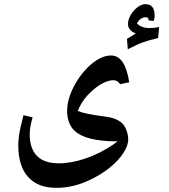

<svg xmlns="http://www.w3.org/2000/svg" viewBox="-20 -652 811 924"><path d="M595 -415 591 -465 634 -491Q596 -505 596 -537Q596 -558 609 -580Q622 -602 641.5 -617Q661 -632 680 -632Q724 -632 724 -578Q724 -560 719 -551L695 -554V-558Q695 -563 691.5 -566Q688 -569 681 -569Q668 -569 657.5 -561.5Q647 -554 639 -539Q661 -517 699 -517Q709 -517 720.5 -518Q732 -519 746 -522L741 -469Q698 -459 668.5 -448.5Q639 -438 595 -415ZM251 252Q162 252 115 199.5Q68 147 68 47Q68 30 70.5 8.5Q73 -13 79 -40Q85 -67 93 -98L137 -87Q123 -40 123 -7Q123 63 158 98.5Q193 134 263 134Q293 134 325.5 128Q358 122 392 110.5Q426 99 458 83Q481 71 503.5 57.5Q526 44 546 28Q534 28 522.5 28Q511 28 500 27Q433 23 390.5 7.5Q348 -8 327 -36Q303 -69 303 -119Q303 -157 318.5 -198Q334 -239 360.5 -277.5Q387 -316 420 -344Q470 -385 514 -385Q549 -385 570.5 -352.5Q592 -320 602 -256L558 -247Q551 -257 543 -261.5Q535 -266 526 -266Q508 -266 486.5 -257Q465 -248 443 -231.5Q421 -215 400 -192Q371 -160 354 -118Q374 -110 403.5 -104Q433 -98 472 -93Q507 -89 527.5 -82Q548 -75 563 -63Q578 -52 587.5 -28Q597 -4 597 19Q597 49 573 85.5Q549 122 506.5 156Q464 190 410 215Q332 252 251 252Z"/></svg>

Font: Noto Naskh Arabic
Style: Regular
Weight: 400
Designer: Monotype Design Team, David Williams, Mohamad Dakak and Nizar Qandah
Foundry: Monotype Imaging Inc.
Version: Version 2.013